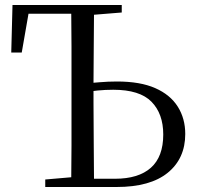

<svg xmlns="http://www.w3.org/2000/svg" viewBox="-20 -748 787 768"><path d="M25 -538 30 -728H467V-698L356 -689Q355 -626 355 -561Q354 -488 354 -417Q366 -418 378 -419Q412 -422 448 -422Q541 -422 601 -395.5Q661 -369 691 -321.5Q721 -274 721 -212Q721 -114 651 -57Q581 0 446 0H161V-30L265 -39Q266 -104 266 -168Q266 -252 266 -337V-391Q266 -476 266 -561Q266 -627 265 -693H94L67 -538ZM356 -33H440Q534 -33 583.5 -77Q633 -121 633 -210Q633 -293 586 -341Q539 -389 433 -389Q401 -389 371 -386Q363 -385 354 -384V-337Q354 -252 355 -168Q355 -100 356 -33Z"/></svg>

Font: Early Summer Mincho
Style: Regular
Weight: 400
Designer: GuiWonder
Version: Version 1.002